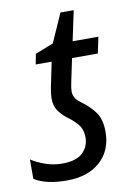

<svg xmlns="http://www.w3.org/2000/svg" viewBox="-92 -709 535 770"><g transform="rotate(-10 175.0 -324.0)"><path d="M118 10Q204 10 254 -35Q304 -80 304 -156Q304 -205 284 -234Q264 -263 223 -293Q198 -312 198 -338Q198 -352 203 -375L223 -470H328L342 -536H237L263 -658H209L157 -541L83 -512L75 -470H140L121 -378Q114 -345 114 -324Q114 -295 127 -275.5Q140 -256 162 -239Q197 -213 209 -193.5Q221 -174 221 -148Q221 -110 194.5 -85Q168 -60 111 -60Q76 -60 42 -72Q8 -84 -14 -99V-20Q33 10 118 10Z"/></g></svg>

Font: Noto Sans UI SemiCondensed
Style: Italic
Weight: 400
Width: 4
Italic angle: -12°
Designer: Monotype Design Team
Foundry: Monotype Imaging Inc.
Version: Version 1.901